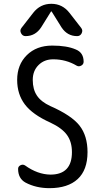

<svg xmlns="http://www.w3.org/2000/svg" viewBox="-20 -980 540 1010"><path d="M345.7 -912.1 407.2 -833Q417 -820.3 409.7 -805.2Q402.3 -790 385.7 -790Q334 -790 303.7 -835.9L252 -918.9Q252 -919.9 250 -919.9Q248 -919.9 248 -918.9L196.3 -835.9Q166 -790 114.3 -790Q98.6 -790 90.8 -805.2Q83 -820.3 92.8 -833L154.3 -912.1Q191.4 -960 250 -960Q308.6 -960 345.7 -912.1ZM245.1 -335Q151.4 -377 110.8 -430.7Q70.3 -484.4 70.3 -559.6Q70.3 -639.6 121.1 -689.9Q171.9 -740.2 254.9 -740.2Q332 -740.2 378.9 -719.7Q419.9 -703.1 419.9 -655.3Q419.9 -641.6 407.2 -634.8Q394.5 -627.9 382.8 -634.8Q327.1 -668 259.8 -668Q212.9 -668 182.6 -637.7Q152.3 -607.4 152.3 -559.6Q152.3 -509.8 174.3 -477.1Q196.3 -444.3 245.1 -421.9Q356.4 -373 398.4 -319.3Q440.4 -265.6 440.4 -179.7Q440.4 -85.9 388.7 -38.1Q336.9 9.8 240.2 9.8Q169.9 9.8 114.3 -19.5Q75.2 -41 75.2 -91.8Q75.2 -104.5 87.9 -110.8Q100.6 -117.2 112.3 -109.4Q177.7 -62.5 245.1 -61.5Q358.4 -61.5 358.4 -179.7Q358.4 -234.4 332 -270.5Q305.7 -306.6 245.1 -335Z"/></svg>

Font: Rounded-X Mgen+ 2m regular
Style: Regular
Weight: 400
Designer: [Source Han Sans]
Ryoko NISHIZUKA  (kana & ideographs); Paul D. Hunt (Latin, Greek & Cyrillic); Wenlong ZHANG  (bopomofo
Version: Version 1.059.20150602